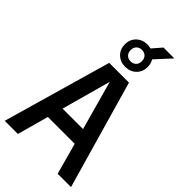

<svg xmlns="http://www.w3.org/2000/svg" viewBox="-312 -1147 1237 1237"><g transform="rotate(45 306.0 -528.5)"><path d="M3.5 0 215.5 -740H395.5L607.5 0H486L427 -214H182.5L123.5 0ZM211.5 -319H398L304.5 -656ZM306 -794.5Q261 -794.5 231.5 -823.2Q202 -852 202 -896.5Q202 -940.5 231.5 -969.2Q261 -998 306 -998Q323 -998 338 -993.5L393 -1057H492L395 -951.5Q410 -927 410 -896.5Q410 -852 380.5 -823.2Q351 -794.5 306 -794.5ZM306 -844Q328.5 -844 342.8 -858Q357 -872 357 -896.5Q357 -920.5 342.8 -934.5Q328.5 -948.5 306 -948.5Q283.5 -948.5 269.2 -934.5Q255 -920.5 255 -896.5Q255 -872 269.2 -858Q283.5 -844 306 -844Z"/></g></svg>

Font: Encode Sans Cnd SmBold
Style: Regular
Weight: 600
Width: 3
Designer: Multiple Designers
Foundry: Impallari Type
Version: Version 3.002; ttfautohint (v1.8.3) -l 8 -r 50 -G 200 -x 14 